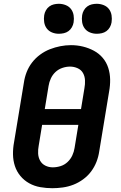

<svg xmlns="http://www.w3.org/2000/svg" viewBox="-20 -984 640 1012"><path d="M256 8Q224 8 192.5 2.5Q161 -3 134 -18Q107 -33 87.5 -56.5Q68 -80 58.5 -109Q49 -138 48.5 -170Q48 -202 54 -234L106 -549Q110 -577 120.5 -604Q131 -631 149 -654.5Q167 -678 191.5 -696Q216 -714 243 -724.5Q270 -735 298 -740.5Q326 -746 354 -746Q387 -746 417.5 -738.5Q448 -731 475 -716.5Q502 -702 521.5 -679Q541 -656 550.5 -626.5Q560 -597 560.5 -565Q561 -533 555 -501L503 -186Q499 -158 488.5 -131Q478 -104 460.5 -80.5Q443 -57 418.5 -39Q394 -21 367 -10.5Q340 0 311.5 4Q283 8 256 8ZM216 -409H407L425 -519Q429 -540 428 -561Q427 -582 417.5 -599Q408 -616 389 -624.5Q370 -633 349 -633Q329 -633 308.5 -626Q288 -619 272.5 -604.5Q257 -590 248 -570.5Q239 -551 236 -531ZM258 -102Q279 -102 299.5 -108.5Q320 -115 336 -130Q352 -145 361 -164.5Q370 -184 373 -204L393 -326H202L184 -216Q180 -196 181 -175Q182 -154 191.5 -137Q201 -120 219 -111Q237 -102 258 -102ZM490 -806Q471 -806 454 -813Q437 -820 426.5 -834Q416 -848 413 -866.5Q410 -885 413 -904Q415 -917 422 -929.5Q429 -942 440 -950Q451 -958 464 -961Q477 -964 490 -964Q509 -964 526.5 -957Q544 -950 554.5 -936Q565 -922 568 -903.5Q571 -885 568 -866Q566 -853 559 -840.5Q552 -828 541 -820Q530 -812 516.5 -809Q503 -806 490 -806ZM290 -806Q271 -806 254 -813Q237 -820 226.5 -834Q216 -848 213 -866.5Q210 -885 213 -904Q215 -917 222 -929.5Q229 -942 240 -950Q251 -958 264 -961Q277 -964 290 -964Q309 -964 326.5 -957Q344 -950 354.5 -936Q365 -922 368 -903.5Q371 -885 368 -866Q366 -853 359 -840.5Q352 -828 341 -820Q330 -812 316.5 -809Q303 -806 290 -806Z"/></svg>

Font: Iosevka Curly XBdExObl
Style: Regular
Weight: 800
Width: 7
Italic angle: -9°
Monospace: yes
Designer: Belleve Invis
Foundry: Belleve Invis
Version: Version 11.1.0; ttfautohint (v1.8.3)